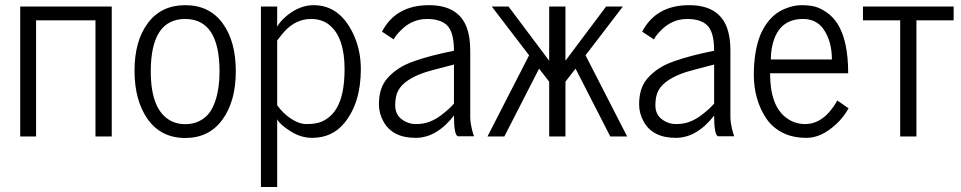

<svg xmlns="http://www.w3.org/2000/svg" viewBox="-20 -541 3809 761"><path d="M422.9 -515.1V0H358.4V-460.4H123V0H60.1V-515.1Z M714.4 5.9Q618.2 5.9 564.9 -69.3Q513.2 -143.1 513.2 -261Q513.2 -378.9 566.2 -449.7Q619.1 -520.5 714.4 -520.5Q809.6 -520.5 862.1 -449.2Q914.6 -377.9 914.6 -258.8Q914.6 -139.6 861.6 -66.9Q808.6 5.9 714.4 5.9ZM577.6 -257.8Q577.6 -103 658.2 -61.5Q682.6 -48.8 714.4 -48.8Q746.1 -48.8 770.8 -61.5Q795.4 -74.2 810.1 -94.2Q824.7 -114.3 834 -142.6Q850.1 -191.9 850.1 -257.3Q850.1 -465.8 713.9 -465.8Q577.6 -465.8 577.6 -257.8Z M1014.2 200.2V-515.1H1078.6V-435.1Q1090.3 -457 1117.2 -479Q1168 -520.5 1223.1 -520.5Q1325.7 -520.5 1379.4 -408.2Q1410.2 -343.8 1410.2 -267.1Q1410.2 -132.3 1344.2 -52.7Q1296.4 5.4 1216.8 5.4Q1171.9 5.4 1129.9 -21.7Q1087.9 -48.8 1078.6 -68.4V200.2ZM1078.6 -124Q1101.1 -91.8 1133.3 -70.6Q1165.5 -49.3 1194.6 -49.3Q1223.6 -49.3 1243.4 -54.9Q1263.2 -60.5 1282.5 -75.4Q1301.8 -90.3 1315.4 -114.3Q1345.7 -167 1345.7 -267.1Q1345.7 -389.2 1289.1 -439Q1258.8 -465.8 1212.9 -465.8Q1151.4 -465.8 1105.5 -414.1Q1093.8 -400.9 1078.6 -380.4Z M1620.6 -298.3Q1685.5 -321.3 1779.3 -339.8Q1779.3 -417 1749.5 -442.9Q1723.1 -465.8 1672.9 -465.8Q1611.3 -465.8 1566.9 -418.9Q1547.9 -399.9 1540.5 -384.8L1494.1 -415.5Q1548.8 -520.5 1680.2 -520.5Q1797.9 -520.5 1830.6 -430.2Q1843.8 -393.6 1843.8 -341.3V-73.2Q1843.8 -59.1 1849.1 -34.7Q1854.5 -10.3 1858.9 -1H1793.9Q1779.3 -8.3 1779.3 -83Q1710.4 5.4 1627.4 5.4Q1535.6 5.4 1500 -59.1Q1481.9 -91.8 1481.9 -126.7Q1481.9 -161.6 1490.7 -187.7Q1499.5 -213.9 1518.3 -234.1Q1537.1 -254.4 1561 -270Q1585 -285.6 1620.6 -298.3ZM1558.6 -182.6Q1546.4 -160.2 1546.4 -124Q1546.4 -87.9 1571.8 -68.6Q1597.2 -49.3 1628.2 -49.3Q1659.2 -49.3 1682.9 -58.6Q1706.5 -67.9 1726.1 -82.5Q1761.7 -109.4 1779.3 -130.4V-285.2Q1686.5 -261.2 1669.4 -255.9Q1583.5 -228 1558.6 -182.6Z M2156.7 0V-217.3L2116.7 -269L1979 0H1912.1L2077.1 -321.8L1929.2 -515.1H1995.6L2156.7 -300.3V-515.1H2221.2V-300.3L2382.3 -515.1H2448.7L2300.8 -321.8L2465.8 0H2398.9L2261.2 -269L2221.2 -217.3V0Z M2651.9 -298.3Q2716.8 -321.3 2810.5 -339.8Q2810.5 -417 2780.8 -442.9Q2754.4 -465.8 2704.1 -465.8Q2642.6 -465.8 2598.1 -418.9Q2579.1 -399.9 2571.8 -384.8L2525.4 -415.5Q2580.1 -520.5 2711.4 -520.5Q2829.1 -520.5 2861.8 -430.2Q2875 -393.6 2875 -341.3V-73.2Q2875 -59.1 2880.4 -34.7Q2885.7 -10.3 2890.1 -1H2825.2Q2810.5 -8.3 2810.5 -83Q2741.7 5.4 2658.7 5.4Q2566.9 5.4 2531.2 -59.1Q2513.2 -91.8 2513.2 -126.7Q2513.2 -161.6 2522 -187.7Q2530.8 -213.9 2549.6 -234.1Q2568.4 -254.4 2592.3 -270Q2616.2 -285.6 2651.9 -298.3ZM2589.8 -182.6Q2577.6 -160.2 2577.6 -124Q2577.6 -87.9 2603 -68.6Q2628.4 -49.3 2659.4 -49.3Q2690.4 -49.3 2714.1 -58.6Q2737.8 -67.9 2757.3 -82.5Q2793 -109.4 2810.5 -130.4V-285.2Q2717.8 -261.2 2700.7 -255.9Q2614.7 -228 2589.8 -182.6Z M3090.3 -505.9Q3125 -520.5 3156.2 -520.5Q3187.5 -520.5 3209.5 -514.9Q3231.4 -509.3 3256.6 -491.9Q3281.7 -474.6 3299.8 -446.3Q3341.8 -379.9 3341.8 -250.5H3032.2Q3032.2 -120.1 3098.1 -72.8Q3130.9 -49.3 3170.9 -49.3Q3246.1 -49.3 3298.8 -142.6L3343.3 -111.8Q3324.2 -76.7 3293.5 -48.3Q3234.9 5.4 3177.7 5.4Q3120.6 5.4 3080.6 -15.6Q3040.5 -36.6 3016.6 -72.3Q2992.7 -107.9 2980.2 -151.9Q2967.8 -195.8 2967.8 -244.1Q2967.8 -292.5 2974.6 -332.3Q2981.4 -372.1 2992.7 -399.9Q3003.9 -427.7 3020 -449.5Q3036.1 -471.2 3053.2 -484.4Q3070.3 -497.6 3090.3 -505.9ZM3035.2 -305.2H3277.3Q3277.3 -377.9 3243.7 -425.8Q3215.3 -465.8 3163.1 -465.8Q3077.6 -465.8 3048.8 -386.7Q3035.2 -349.6 3035.2 -305.2Z M3400.4 -460.4V-515.1H3759.8V-460.4H3612.3V0H3547.9V-460.4Z"/></svg>

Font: News Cycle
Style: Regular
Weight: 500
Version: Version 0.5.2